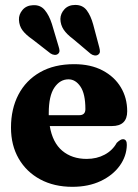

<svg xmlns="http://www.w3.org/2000/svg" viewBox="-20 -728 547 760"><path d="M483.5 -287.5Q483.5 -229 422.5 -229H177Q188 -163.5 226.5 -131.2Q265 -99 323 -99Q363 -99 394.2 -115.8Q425.5 -132.5 442 -162.5Q457.5 -177.5 467 -177Q482.5 -176.5 482 -154Q481 -109.5 453.8 -71.8Q426.5 -34 378.2 -11.2Q330 11.5 266.5 11.5Q194 11.5 139.2 -18Q84.5 -47.5 54 -100.2Q23.5 -153 23.5 -223Q23.5 -297 53 -353.5Q82.5 -410 138.5 -442Q194.5 -474 273.5 -474Q339 -474 386 -449.2Q433 -424.5 458.2 -382.5Q483.5 -340.5 483.5 -287.5ZM173 -280Q173 -275.5 173 -272H293.5Q318 -272 318 -296Q318 -356.5 298.5 -385.2Q279 -414 251 -414Q217.5 -414 195.2 -381.2Q173 -348.5 173 -280ZM349 -630.5 373 -540.5Q375.5 -531.5 375.5 -524.2Q375.5 -517 369 -512Q363 -507.5 354.8 -508.5Q346.5 -509.5 339 -515L269 -574Q244 -592.5 231.8 -611Q219.5 -629.5 219 -653Q219.5 -674.5 235.2 -691.5Q251 -708.5 278 -708.5Q307.5 -708.5 323.5 -687Q339.5 -665.5 349 -630.5ZM185.5 -633 212 -544Q215 -535 215.5 -527.8Q216 -520.5 210 -515Q204 -510 195.8 -510.8Q187.5 -511.5 180 -516.5L108 -572.5Q82.5 -590 69.2 -607.8Q56 -625.5 55 -649.5Q54 -670.5 69 -688.5Q84 -706.5 111 -707.5Q140 -709 157.2 -688.2Q174.5 -667.5 185.5 -633Z"/></svg>

Font: Fraunces 72pt Soft
Style: Bold
Weight: 700
Version: Version 1.000;[b76b70a41]